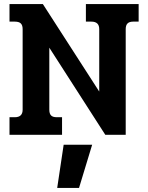

<svg xmlns="http://www.w3.org/2000/svg" viewBox="-20 -667 733 950"><path d="M27 -87H53Q92 -87 92 -124V-523Q92 -542 83 -551Q74 -560 53 -560H27V-647H192L471 -214V-523Q471 -560 432 -560H405V-647H666V-560H639Q620 -560 611 -551Q602 -542 602 -523V0H501L224 -431V-124Q224 -105 232.5 -96Q241 -87 261 -87H287V0H27ZM295 49H436L371 263H263Z"/></svg>

Font: Pridi Medium
Style: Regular
Weight: 500
Designer: Katatrad Team
Foundry: CadsonDemak
Version: Version 1.001